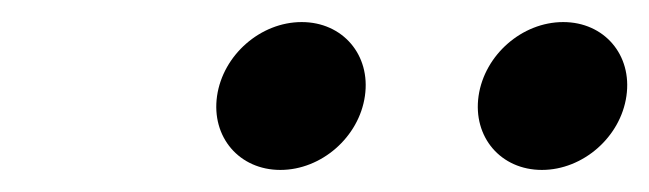

<svg xmlns="http://www.w3.org/2000/svg" viewBox="-20 -786 588 174"><path d="M253.4 -766C216.1 -766 182.1 -736.2 176.7 -699C171.4 -661.8 196.8 -632 234.1 -632C271.3 -632 305.4 -661.8 310.7 -699C316.1 -736.2 290.6 -766 253.4 -766ZM490.4 -766C453.1 -766 419.1 -736.2 413.7 -699C408.4 -661.8 433.8 -632 471.1 -632C508.3 -632 542.4 -661.8 547.7 -699C553.1 -736.2 527.6 -766 490.4 -766Z"/></svg>

Font: Hussar Ekologiczny
Style: Regular
Weight: 400
Foundry: Cannot Into Space Fonts
Version: Version 0.97